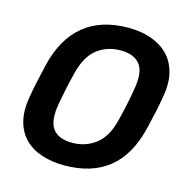

<svg xmlns="http://www.w3.org/2000/svg" viewBox="-106 -812 907 924"><g transform="rotate(15 347.5 -350.0)"><path d="M294 10Q233 10 182 -6.5Q131 -23 97 -57Q63 -91 49.5 -142.5Q36 -194 48 -264Q55 -307 64.5 -349Q74 -391 84 -435Q117 -571 202 -640.5Q287 -710 423 -710Q485 -710 535.5 -692.5Q586 -675 620 -640.5Q654 -606 667.5 -554.5Q681 -503 669 -435Q662 -391 652.5 -349Q643 -307 633 -264Q599 -125 514 -57.5Q429 10 294 10ZM303 -105Q369 -105 419.5 -143.5Q470 -182 491 -269Q502 -313 510 -350.5Q518 -388 525 -431Q541 -518 511.5 -556.5Q482 -595 414 -595Q347 -595 297.5 -556.5Q248 -518 227 -431Q216 -388 208 -350.5Q200 -313 192 -269Q177 -182 205.5 -143.5Q234 -105 303 -105Z"/></g></svg>

Font: Rubik Light Medium
Style: Italic
Weight: 500
Italic angle: -12°
Version: Version 2.104